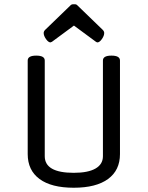

<svg xmlns="http://www.w3.org/2000/svg" viewBox="-20 -866 693 901"><path d="M543 -582V-143Q543 -67 487 -26Q431 15 326 15Q221 15 165.5 -26Q110 -67 110 -143V-582Q110 -605 150 -605Q190 -605 190 -582V-133Q190 -55 326 -55Q393 -55 428 -75Q463 -95 463 -133V-582Q463 -605 503 -605Q543 -605 543 -582ZM322 -846H333Q338 -846 342 -842L462 -726Q469 -719 469 -711Q469 -698 458 -682.5Q447 -667 437 -667Q435 -667 430 -670L327 -746L224 -670Q218 -667 217 -667Q207 -667 196 -682.5Q185 -698 185 -711Q185 -719 192 -726L312 -842Q316 -846 322 -846Z"/></svg>

Font: Offside
Style: Regular
Weight: 400
Designer: Eduardo Rodriguez Tunni
Foundry: Eduardo Rodriguez Tunni
Version: Version 1.002; ttfautohint (v1.8.4.7-5d5b);gftools[0.9.23]